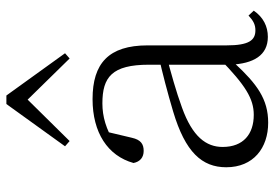

<svg xmlns="http://www.w3.org/2000/svg" viewBox="-146 -678 839 586"><g transform="rotate(-90 273.0 -385.5)"><path d="M191 14C263 14 309 -20 373 -89H392L386 -134C305 -55 264 -30 215 -30C156 -30 117 -62 117 -125C117 -175 148 -217 237 -249C286 -267 344 -283 397 -297V-321C343 -309 282 -293 225 -276C101 -239 55 -188 55 -114C55 -31 114 14 191 14ZM453 13C485 13 513 -1 533 -30L518 -46C502 -31 490 -25 473 -25C443 -25 427 -44 427 -113V-354C427 -473 372 -522 263 -522C161 -522 90 -476 68 -397C72 -377 85 -366 105 -366C126 -366 139 -375 145 -402L164 -482L128 -454C171 -481 210 -492 250 -492C330 -492 368 -463 368 -350V-102C371 -30 397 13 453 13ZM387 -592 403 -606 274 -785H248L119 -606L135 -592L284 -743H239Z"/></g></svg>

Font: Source Han Serif CN VF
Style: Regular
Weight: 250
Designer: Ryoko NISHIZUKA 西塚涼子 (kana & ideographs); Frank Grießhammer (Latin, Greek & Cyrillic); Wenlong ZHANG 张文龙 (bopomofo); San
Foundry: Adobe
Version: Version 2.002;hotconv 1.1.0;makeotfexe 2.6.0